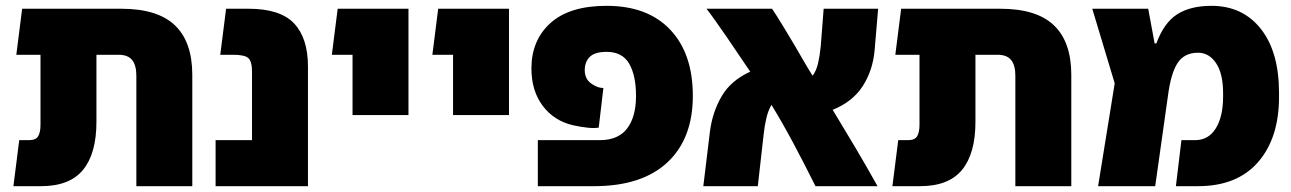

<svg xmlns="http://www.w3.org/2000/svg" viewBox="-20 -639 4431 659"><path d="M26 0 46 -158H80Q103 -158 111 -171.5Q119 -185 119 -211V-451H36L56 -609H396Q521 -609 580.5 -552Q640 -495 640 -382V0H448V-379Q448 -415 433.5 -433Q419 -451 387 -451H311V-221Q311 -112 265 -56Q219 0 121 0Z M720 0V-158H845V-392Q845 -428 832.5 -439.5Q820 -451 780 -451H736L756 -609H833Q942 -609 989.5 -558.5Q1037 -508 1037 -411V0Z M1190 -244V-451H1119L1139 -609H1382V-244Z M1535 -244V-451H1464L1484 -609H1727V-244Z M1826 0V-158H2039Q2102 -158 2132.5 -198Q2163 -238 2163 -310Q2163 -380 2139.5 -420.5Q2116 -461 2062 -461Q2022 -461 2004.5 -444Q1987 -427 1987 -398Q1987 -364 2016 -348Q2033 -337 2051 -337L2035 -201Q2007 -196 1947 -209Q1882 -224 1843 -275.5Q1804 -327 1804 -404Q1804 -501 1869.5 -560Q1935 -619 2062 -619Q2203 -619 2280.5 -537Q2358 -455 2358 -310Q2358 -163 2270.5 -81.5Q2183 0 2019 0Z M2394 0 2417 -190Q2426 -256 2457.5 -309.5Q2489 -363 2555 -393Q2539 -416 2518 -447.5Q2497 -479 2475 -511Q2453 -543 2434.5 -569Q2416 -595 2405 -609H2630Q2646 -585 2667 -550.5Q2688 -516 2707 -484Q2726 -452 2736 -434Q2751 -408 2769 -379Q2782 -396 2788 -422.5Q2794 -449 2797 -480L2807 -609H2994L2982 -467Q2976 -398 2941.5 -344Q2907 -290 2838 -262Q2877 -198 2915.5 -133Q2954 -68 2992 0H2779Q2738 -82 2702.5 -148.5Q2667 -215 2628 -279Q2617 -261 2610.5 -234Q2604 -207 2601 -177L2581 0Z M3043 0 3063 -158H3097Q3120 -158 3128 -171.5Q3136 -185 3136 -211V-451H3053L3073 -609H3413Q3538 -609 3597.5 -552Q3657 -495 3657 -382V0H3465V-379Q3465 -415 3450.5 -433Q3436 -451 3404 -451H3328V-221Q3328 -112 3282 -56Q3236 0 3138 0Z M3749 0 3806 -353 3729 -609H3921L3943 -490H3949Q3975 -561 4020.5 -590Q4066 -619 4138 -619Q4245 -619 4307.5 -540Q4370 -461 4370 -320V-307Q4370 -165 4298 -82.5Q4226 0 4092 0H4016L4035 -158H4082Q4128 -158 4153 -198.5Q4178 -239 4178 -307V-320Q4178 -386 4154 -422Q4130 -458 4092 -458Q4045 -458 4022 -423Q3999 -388 3989 -312L3945 0Z"/></svg>

Font: Noto Sans Hebrew SemiCondensed Black
Style: Regular
Weight: 900
Width: 4
Designer: Ben Nathan
Foundry: Google LLC
Version: Version 3.001; ttfautohint (v1.8.4.7-5d5b)